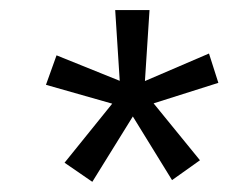

<svg xmlns="http://www.w3.org/2000/svg" viewBox="-20 -743 453 381"><path d="M163.2 -382.2 108.1 -420.1 202.7 -537.3 71.2 -574.7 92.2 -633.2 217.6 -582.6 208.6 -723H276.7L267.6 -582.2L394.7 -636.8L413.3 -578.6L284.8 -537.9L376.8 -425L321.4 -385.6L243.6 -511.9Z"/></svg>

Font: Public Sans Thin
Style: Italic
Weight: 100
Italic angle: -8°
Designer: The Public Sans project authors (U.S. Web Design System). Libre Franklin designed by Pablo Impallari and Rodrigo Fuenzal
Version: Version 2.000